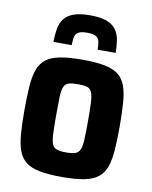

<svg xmlns="http://www.w3.org/2000/svg" viewBox="-82 -779 671 848"><g transform="rotate(10 253.0 -354.5)"><path d="M254 8Q194 8 154.5 0.5Q115 -7 92 -25Q69 -43 58 -73Q47 -103 43.5 -148Q40 -193 40 -255Q40 -318 43.5 -363Q47 -408 58 -438Q69 -468 92 -485.5Q115 -503 154.5 -510.5Q194 -518 254 -518Q314 -518 353 -510.5Q392 -503 415 -485.5Q438 -468 449 -438Q460 -408 463.5 -363Q467 -318 467 -255Q467 -193 463.5 -148Q460 -103 449 -73Q438 -43 415 -25Q392 -7 353 0.5Q314 8 254 8ZM253 -102Q280 -102 294.5 -107Q309 -112 315.5 -127Q322 -142 323.5 -173Q325 -204 325 -255Q325 -307 323.5 -337.5Q322 -368 315.5 -383.5Q309 -399 294.5 -403.5Q280 -408 253 -408Q227 -408 212 -403.5Q197 -399 190.5 -383.5Q184 -368 183 -337.5Q182 -307 182 -255Q182 -204 183.5 -173Q185 -142 191 -127Q197 -112 212 -107Q227 -102 253 -102ZM254 -717Q300 -717 328 -706.5Q356 -696 370 -676.5Q384 -657 388.5 -630.5Q393 -604 393 -573H312Q312 -594 309 -609Q306 -624 294 -631.5Q282 -639 254 -639Q227 -639 214.5 -631.5Q202 -624 199 -609Q196 -594 196 -573H114Q114 -604 118.5 -630.5Q123 -657 137 -676.5Q151 -696 179 -706.5Q207 -717 254 -717Z"/></g></svg>

Font: Saira SemiCondensed
Style: Bold
Weight: 700
Width: 4
Designer: Hector Gatti with collaboration of the Omnibus-Type team
Foundry: Omnibus-Type
Version: Version 1.101